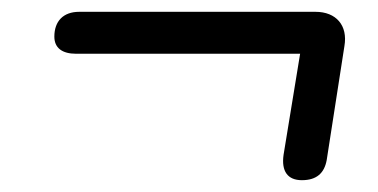

<svg xmlns="http://www.w3.org/2000/svg" viewBox="-20 -444 640 325"><path d="M491 -139C516 -139 529 -151 533 -173L563 -366C569 -401 549 -424 514 -424H114C87 -424 72 -408 72 -382C72 -363 85 -353 109 -353H488L460 -182C456 -154 467 -139 491 -139Z"/></svg>

Font: SN Pro Medium
Style: Italic
Weight: 400
Italic angle: -9°
Designer: Tobias Whetton
Foundry: Supernotes
Version: Version 1.001;Glyphs 3.2 (3249)